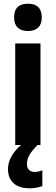

<svg xmlns="http://www.w3.org/2000/svg" viewBox="-20 -781 300 1034"><path d="M131 -761C83 -761 56 -739 56 -687C56 -637 84 -614 131 -614C176 -614 205 -637 205 -687C205 -738 178 -761 131 -761ZM125 103C125 70 139 44 182 0H198V-547H62V0H93C45 42 23 87 23 129C23 195 64 233 140 233C170 233 192 227 208 221V136C198 140 184 145 167 145C140 145 125 129 125 103Z"/></svg>

Font: Noto Sans Thai Looped Condensed
Style: Bold
Weight: 700
Width: 3
Designer: Sasikarn Vongin, Ben Mitchell
Foundry: The Fontpad Ltd
Version: Version 1.001